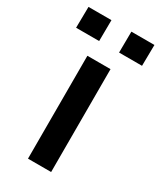

<svg xmlns="http://www.w3.org/2000/svg" viewBox="-184 -787 720 855"><g transform="rotate(30 176.5 -360.0)"><path d="M231 0H112V-529H231ZM228 -720H346.5L345 -612H227ZM7.5 -720H125.5L124.5 -612H6Z"/></g></svg>

Font: 1883 Sans SemiBold
Style: Regular
Weight: 600
Designer: 1883 Sans project is a fork of Public Sans.
Version: Version 1.009